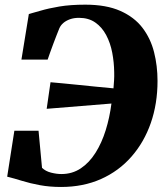

<svg xmlns="http://www.w3.org/2000/svg" viewBox="-20 -772 693 802"><path d="M235 9Q187.5 9 146.8 1.5Q106 -6 72.2 -16.5Q38.5 -27 10 -34L40 -226H141L155.5 -71Q170.5 -56.5 193.5 -50.8Q216.5 -45 236.5 -45Q282 -45 317.5 -68.8Q353 -92.5 379 -133.8Q405 -175 421.5 -228Q438 -281 445.5 -339.5L175 -317.5L191 -428.5Q210.5 -427 240.5 -424Q270.5 -421 306.5 -417.5Q342.5 -414 380.5 -410Q418.5 -406 454 -403Q455.5 -419.5 456.5 -436.8Q457.5 -454 457 -470.5Q456.5 -511.5 448.8 -552Q441 -592.5 423.5 -625.5Q406 -658.5 378 -678Q350 -697.5 310 -697.5Q288.5 -697.5 272 -691.5Q255.5 -685.5 244.5 -676Q233.5 -666.5 228 -654Q223 -642 216.5 -625.2Q210 -608.5 203.2 -590.5Q196.5 -572.5 190.2 -555Q184 -537.5 179 -523H69.5L100.5 -713.5Q118.5 -718 150.2 -727.5Q182 -737 228 -744.8Q274 -752.5 336.5 -752.5Q424 -752.5 482.5 -726.5Q541 -700.5 575 -656Q609 -611.5 623.5 -554.2Q638 -497 638 -434Q638 -339 610 -258.5Q582 -178 529.2 -117.8Q476.5 -57.5 402 -24.2Q327.5 9 235 9Z"/></svg>

Font: Merriweather 60pt Black
Style: Italic
Weight: 900
Italic angle: -7.8°
Version: Version 2.101